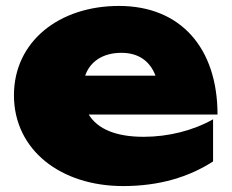

<svg xmlns="http://www.w3.org/2000/svg" viewBox="-20 -610 782 647"><path d="M395 17C516 17 616 -13 698 -66V-208C631 -170 547 -149 464 -149C371 -149 309 -175 279 -224H713C713 -448 589 -590 381 -590C179 -590 27 -470 27 -289C27 -105 184 17 395 17ZM389 -432C446 -432 485 -405 504 -355H267C283 -402 326 -432 389 -432Z"/></svg>

Font: Bounded ExtBd
Style: Regular
Weight: 800
Designer: Vlad Churkin
Version: Version 3.0